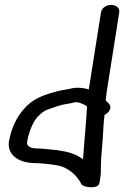

<svg xmlns="http://www.w3.org/2000/svg" viewBox="-20 -718 518 801"><path d="M326.4 -53.8C304.8 -69.2 276.9 -82.1 243.2 -87.3L212.8 -92.3C212.5 -92.3 211.9 -92.4 211.5 -92.4L189.3 -94.4C175.1 -95.7 158.3 -98.5 138.2 -98.5C106.8 -98.5 90.3 -107.7 93.2 -125.8C99.1 -163.5 116.1 -208.2 137.6 -231.4C149.1 -243.9 163.6 -255.7 177.9 -260.6C206.9 -270.7 231.7 -280.9 260.3 -284.7C280.1 -287.3 288.6 -291.5 296.3 -291.5C297.1 -291.5 298.1 -291.6 299.4 -291.7C299.4 -291.7 303.3 -291.7 308.4 -290.2C323.2 -285.8 334.3 -280.9 343.1 -273.6C339.1 -200.9 331.4 -127.7 326.4 -53.8ZM425.1 -335 477.6 -667C480.4 -684.6 464.4 -697.5 443.7 -697.5C422.2 -697.5 404 -683.7 401.4 -667L350.4 -345C329.4 -351.2 302.1 -355.4 272.8 -347.9C262.1 -345.1 239.5 -342.5 221.2 -337.9C183.1 -328.1 139 -314.5 108.2 -290.3C58.9 -251.6 27.4 -191.9 16.5 -123C16.4 -122.8 16.4 -122.3 16.4 -122C13 -68.5 61.1 -37.5 128.6 -37.5C135.6 -37.5 141.7 -37.1 147.8 -36.6C180.1 -33.6 218.8 -31.1 241.9 -21.7C272.8 -9 293.6 9.5 311.4 35.9C314.2 40 317.7 46.5 318.6 48.8C323.7 64 390.5 72.9 394.7 46L397.6 28C398.8 20.3 400.8 10 400.7 -0.7C400.4 -40.7 403 -76.6 407 -118.6C411.1 -161.1 410.4 -197.6 416.2 -238.8C434.3 -246.4 449.7 -269.6 434.4 -285.4L425.2 -294.9C420.1 -300.2 420.6 -298.9 421.2 -303C422.9 -313.7 423.4 -324.3 425.1 -335Z"/></svg>

Font: CiSf OpenHand
Style: BdExtObl
Weight: 400
Foundry: Cannot Into Space Fonts
Version: Version 0.7892